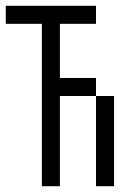

<svg xmlns="http://www.w3.org/2000/svg" viewBox="-20 -645 478 665"><path d="M187.5 -62.5V0H125V-62.5ZM187.5 -125V-62.5H125V-125ZM187.5 -187.5V-125H125V-187.5ZM187.5 -250V-187.5H125V-250ZM187.5 -312.5V-250H125V-312.5ZM187.5 -375V-312.5H125V-375ZM187.5 -437.5V-375H125V-437.5ZM187.5 -500V-437.5H125V-500ZM187.5 -562.5V-500H125V-562.5ZM187.5 -625V-562.5H125V-625ZM125 -625V-562.5H62.5V-625ZM62.5 -625V-562.5H0V-625ZM250 -625V-562.5H187.5V-625ZM312.5 -625V-562.5H250V-625ZM250 -375V-312.5H187.5V-375ZM312.5 -375V-312.5H250V-375ZM375 -312.5V-250H312.5V-312.5ZM375 -250V-187.5H312.5V-250ZM375 -187.5V-125H312.5V-187.5ZM375 -125V-62.5H312.5V-125ZM375 -62.5V0H312.5V-62.5Z"/></svg>

Font: Sudo Variable
Style: Regular
Weight: 400
Monospace: yes
Designer: Jens Kutilek
Foundry: Jens Kutilek
Version: Version 0.040